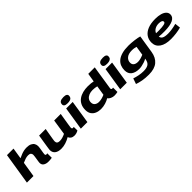

<svg xmlns="http://www.w3.org/2000/svg" viewBox="345 -2393 4239 4239"><g transform="rotate(-45 2464.5 -273.0)"><path d="M750 -167Q750 -135 780 -135Q795 -135 809 -139L810 1Q788 5 756.5 7.5Q725 10 697 10Q630 10 584.5 -19.5Q539 -49 539 -111Q539 -124 543.5 -153Q548 -182 553.5 -216.5Q559 -251 563.5 -283Q568 -315 568 -333Q568 -367 547 -387.5Q526 -408 478 -408Q434 -408 389 -393Q344 -378 296 -356L239 0H34L152 -740H356L315 -480Q365 -504 407 -520.5Q449 -537 490 -545.5Q531 -554 578 -554Q649 -554 694 -532Q739 -510 759.5 -473.5Q780 -437 780 -392Q780 -372 775.5 -340.5Q771 -309 765 -275Q759 -241 754.5 -211.5Q750 -182 750 -167Z M1105 10Q1004 10 951.5 -32.5Q899 -75 899 -149Q899 -155 900 -163Q901 -171 903.5 -191.5Q906 -212 912.5 -253.5Q919 -295 930 -365Q941 -435 959 -544H1164Q1146 -436 1135 -373Q1124 -310 1119 -277.5Q1114 -245 1112.5 -231.5Q1111 -218 1111 -209Q1111 -135 1199 -135Q1243 -135 1287.5 -148.5Q1332 -162 1374 -182L1429 -544H1634Q1617 -439 1606 -371.5Q1595 -304 1589 -264.5Q1583 -225 1580.5 -206Q1578 -187 1577 -181Q1576 -175 1576 -173Q1576 -151 1585 -142.5Q1594 -134 1608 -134Q1611 -134 1618 -135Q1625 -136 1635 -139L1637 -26Q1610 -8 1576.5 1Q1543 10 1512 10Q1462 10 1427.5 -13Q1393 -36 1380 -74Q1312 -34 1242 -12Q1172 10 1105 10Z M1940 -766Q1998 -766 2023.5 -748.5Q2049 -731 2049 -700Q2049 -660 2030 -639Q2011 -618 1980 -610Q1949 -602 1911 -602Q1854 -602 1828 -619.5Q1802 -637 1802 -669Q1802 -720 1836 -743Q1870 -766 1940 -766ZM1718 0 1804 -544H2008L1923 0Z M2762 10Q2715 10 2670 -10.5Q2625 -31 2604 -64Q2553 -32 2483.5 -11Q2414 10 2342 10Q2269 10 2209.5 -14.5Q2150 -39 2114.5 -90Q2079 -141 2079 -220Q2079 -309 2111 -372.5Q2143 -436 2199.5 -476Q2256 -516 2330 -535Q2404 -554 2489 -554Q2540 -554 2583 -549Q2626 -544 2657 -537L2690 -740H2893Q2893 -740 2888 -709.5Q2883 -679 2875 -629Q2867 -579 2858 -519Q2849 -459 2839.5 -398.5Q2830 -338 2822 -287Q2814 -236 2809 -203.5Q2804 -171 2804 -168Q2804 -135 2836 -135Q2851 -135 2862 -138L2863 -2Q2844 3 2815.5 6.5Q2787 10 2762 10ZM2420 -133Q2465 -133 2513.5 -146Q2562 -159 2600 -177L2636 -404Q2609 -411 2576 -416Q2543 -421 2503 -421Q2440 -421 2390.5 -400.5Q2341 -380 2312.5 -342.5Q2284 -305 2284 -253Q2284 -193 2323.5 -163Q2363 -133 2420 -133Z M3170 -766Q3228 -766 3253.5 -748.5Q3279 -731 3279 -700Q3279 -660 3260 -639Q3241 -618 3210 -610Q3179 -602 3141 -602Q3084 -602 3058 -619.5Q3032 -637 3032 -669Q3032 -720 3066 -743Q3100 -766 3170 -766ZM2948 0 3034 -544H3238L3153 0Z M3276 164 3321 34Q3385 55 3455.5 69Q3526 83 3597 83Q3693 83 3745.5 49.5Q3798 16 3812 -71L3815 -89Q3779 -67 3733 -51.5Q3687 -36 3643 -27.5Q3599 -19 3568 -19Q3450 -19 3380 -70.5Q3310 -122 3310 -228Q3310 -298 3334 -357.5Q3358 -417 3411 -461Q3464 -505 3550 -529.5Q3636 -554 3760 -554Q3797 -554 3843.5 -550.5Q3890 -547 3937 -541Q3984 -535 4023.5 -527.5Q4063 -520 4086 -512L4020 -92Q3996 59 3900 139.5Q3804 220 3626 220Q3517 220 3429 204Q3341 188 3276 164ZM3865 -408Q3844 -414 3812.5 -420.5Q3781 -427 3734 -427Q3628 -427 3572 -379.5Q3516 -332 3516 -260Q3516 -206 3553 -178Q3590 -150 3657 -150Q3694 -150 3741.5 -163Q3789 -176 3832 -195Z M4844 -31Q4769 -11 4688.5 -0.5Q4608 10 4524 10Q4356 10 4260 -56Q4164 -122 4164 -242Q4164 -336 4212.5 -406Q4261 -476 4356.5 -515Q4452 -554 4594 -554Q4687 -554 4756 -534Q4825 -514 4863 -476Q4901 -438 4901 -384Q4901 -302 4811.5 -258Q4722 -214 4550 -212Q4496 -211 4452 -213.5Q4408 -216 4372 -220Q4380 -169 4424.5 -145Q4469 -121 4569 -121Q4612 -121 4681.5 -130.5Q4751 -140 4829 -162ZM4576 -428Q4506 -428 4454.5 -398Q4403 -368 4382 -316Q4404 -314 4428 -314Q4452 -314 4478 -314Q4578 -315 4632 -328Q4686 -341 4686 -370Q4686 -428 4576 -428Z"/></g></svg>

Font: Georama ExtraExtended
Style: Bold Italic
Weight: 700
Width: 8
Italic angle: -9°
Designer: Jean-Baptiste Levee
Foundry: Production Type
Version: Version 1.000